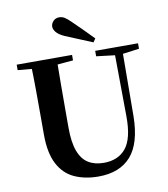

<svg xmlns="http://www.w3.org/2000/svg" viewBox="-104 -1072 1031 1178"><g transform="rotate(-10 411.5 -483.0)"><path d="M541 -819 526 -797Q484 -814 442.5 -831.5Q401 -849 359 -866Q321 -883 307 -901.5Q293 -920 293 -935Q293 -954 307.5 -969.5Q322 -985 345 -985Q363 -985 379 -975Q395 -965 420 -940Q449 -912 479.5 -881.5Q510 -851 541 -819ZM414 19Q330 19 265 -10.5Q200 -40 164 -109Q128 -178 128 -293V-403Q128 -488 127.5 -573.5Q127 -659 124 -744H286Q285 -659 284.5 -574Q284 -489 284 -403V-308Q284 -217 304.5 -162Q325 -107 364.5 -82.5Q404 -58 461 -58Q551 -58 599 -117.5Q647 -177 646 -314L642 -744H692L689 -309Q687 -140 617 -60.5Q547 19 414 19ZM38 -710V-744H383V-710L223 -696H195ZM527 -710V-744H794V-710L682 -695H652Z"/></g></svg>

Font: Noto Serif JP ExtraBold
Style: Regular
Weight: 800
Designer: Ryoko NISHIZUKA 西塚涼子 (kana & ideographs); Frank Grießhammer (Latin, Greek & Cyrillic); Wenlong ZHANG 张文龙 (bopomofo); San
Foundry: Adobe
Version: Version 2.003-H1;hotconv 1.1.1;makeotfexe 2.6.0